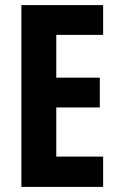

<svg xmlns="http://www.w3.org/2000/svg" viewBox="-20 -734 467 754"><path d="M385 0V-119H201V-312H372V-429H201V-597H385V-714H64V0Z"/></svg>

Font: Noto Sans Lao Looped ExtraCondensed
Style: Bold
Weight: 700
Width: 2
Designer: Mark Frömberg, Ben Mitchell
Foundry: The Fontpad Ltd
Version: Version 1.002